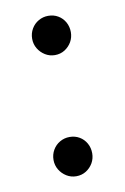

<svg xmlns="http://www.w3.org/2000/svg" viewBox="-58 -457 327 501"><g transform="rotate(-10 105.0 -206.5)"><path d="M104.5 6Q90.5 6 78.8 -1.2Q67 -8.5 60 -20.2Q53 -32 53 -46Q53 -60.5 60 -72.5Q67 -84.5 78.8 -91.2Q90.5 -98 104.5 -98Q119 -98 130.5 -91.2Q142 -84.5 148.8 -72.5Q155.5 -60.5 155.5 -46Q155.5 -32 148.8 -20.2Q142 -8.5 130.5 -1.2Q119 6 104.5 6ZM104.5 -315Q90.5 -315 78.8 -322.2Q67 -329.5 60 -341.2Q53 -353 53 -367Q53 -381.5 60 -393.5Q67 -405.5 78.8 -412.2Q90.5 -419 104.5 -419Q119 -419 130.5 -412.2Q142 -405.5 148.8 -393.5Q155.5 -381.5 155.5 -367Q155.5 -353 148.8 -341.2Q142 -329.5 130.5 -322.2Q119 -315 104.5 -315Z"/></g></svg>

Font: Fraunces ExtraLight
Style: Regular
Weight: 250
Version: Version 1.000;[b76b70a41]